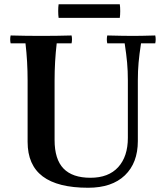

<svg xmlns="http://www.w3.org/2000/svg" viewBox="-20 -869 780 904"><path d="M395 15Q252 15 181 -38.5Q110 -92 110 -201V-490Q110 -535 107.5 -578.5Q105 -622 100 -665H30Q26 -684 30 -702Q65 -701 102.5 -700.5Q140 -700 174 -700Q209 -700 246 -700.5Q283 -701 317 -702Q321 -684 317 -665H247Q242 -622 239.5 -578.5Q237 -535 237 -490V-210Q237 -119 279 -75.5Q321 -32 406 -32Q491 -32 536.5 -82Q582 -132 582 -220V-490Q582 -535 578.5 -574Q575 -613 567 -665H485Q481 -684 485 -702Q523 -701 555.5 -700.5Q588 -700 607 -700Q624 -700 650.5 -700.5Q677 -701 711 -702Q715 -684 711 -665H644Q636 -613 632.5 -574Q629 -535 629 -490V-205Q629 -102 568 -43.5Q507 15 395 15ZM544 -785H256Q254 -798 254 -817Q254 -836 256 -849H544Q546 -836 546 -817Q546 -798 544 -785Z"/></svg>

Font: Poltawski Nowy Medium
Style: Regular
Weight: 500
Version: Version 1.001;gftools[0.9.25]